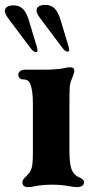

<svg xmlns="http://www.w3.org/2000/svg" viewBox="-45 -758 395 788"><path d="M47 -10Q47 -16 51 -22Q55 -28 61 -33Q71 -43 76 -50Q85 -63 87.5 -80.5Q90 -98 90 -130V-332Q90 -385 80 -412Q76 -422 69 -427Q62 -432 50 -432Q41 -432 35.5 -437.5Q30 -443 30 -452Q30 -460 37.5 -466Q45 -472 60 -472H138Q188 -472 223 -479Q234 -482 243 -482Q260 -482 260 -467Q260 -458 249 -432Q242 -417 241 -397.5Q240 -378 240 -332V-140Q240 -83 250 -60Q260 -38 280 -30Q300 -22 300 -10Q300 -1 292.5 4.5Q285 10 270 10Q259 10 237 6Q209 0 169 0Q127 0 94 7Q82 10 70 10Q47 10 47 -10ZM80 -561 -13 -685Q-25 -702 -25 -713Q-25 -724 -15.5 -730Q-6 -736 10 -736Q34 -736 48.5 -722Q63 -708 73 -676L107 -563L109 -553Q109 -544 103 -544Q92 -544 80 -561ZM105 -715Q105 -726 114.5 -732Q124 -738 140 -738Q164 -738 178.5 -724Q193 -710 203 -678L237 -565L239 -555Q239 -546 233 -546Q222 -546 210 -563L117 -687Q105 -704 105 -715Z"/></svg>

Font: Raigarh
Style: Bold
Weight: 700
Designer: jaikishan Patel
Foundry: MagicType
Version: Version 1.000